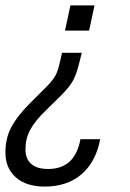

<svg xmlns="http://www.w3.org/2000/svg" viewBox="-30 -527 480 709"><path d="M230 -507H319L299 -414H210ZM-10 36Q-10 -17 12 -58Q34 -99 79 -144L139 -204Q165 -230 174.5 -247.5Q184 -265 191 -297L199 -332H272L263 -296Q253 -255 240.5 -231Q228 -207 195 -174L136 -116Q99 -80 81.5 -47.5Q64 -15 64 24Q64 59 85 78Q106 97 148 97Q247 97 267 -13H340Q324 71 271 116.5Q218 162 135 162Q67 162 28.5 128Q-10 94 -10 36Z"/></svg>

Font: D-DIN
Style: DIN-Italic
Weight: 400
Italic angle: -12°
Designer: Charles Nix
Foundry: Datto Inc.
Version: Version 1.00